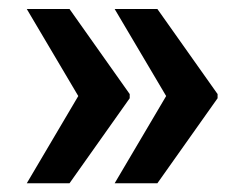

<svg xmlns="http://www.w3.org/2000/svg" viewBox="-20 -468 547 430"><path d="M40 -57.6ZM270.5 -257.3V-251V-248L135.7 -57.6H40L155.3 -252.9L40 -447.8H135.7ZM467.3 -257.3V-251V-248L332.5 -57.6H236.8L352.1 -252.9L236.8 -447.8H332.5Z"/></svg>

Font: Heebo ExtraBold
Style: Regular
Weight: 800
Designer: Oded Ezer
Foundry: Meir Sadan
Version: Version 2.001; ttfautohint (v1.5.14-ce02) -l 8 -r 50 -G 200 